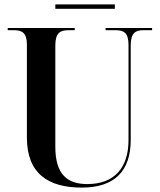

<svg xmlns="http://www.w3.org/2000/svg" viewBox="-20 -841 725 871"><path d="M231 -801H501V-821H231ZM351 10C499 10 573 -64 573 -207V-635C573 -692 595 -704 630 -704H670V-714H459V-704H504C542 -704 563 -692 563 -638V-206C563 -80 499 -6 376 -6C288 -6 231 -47 231 -175V-635C231 -692 253 -704 291 -704H319V-714H15V-704H43C80 -704 102 -692 102 -639V-217C102 -54 198 10 351 10Z"/></svg>

Font: Noto Serif Display SemiCondensed SemiBold
Style: Regular
Weight: 600
Width: 4
Designer: Monotype Design Team
Foundry: Monotype Imaging Inc.
Version: Version 2.009